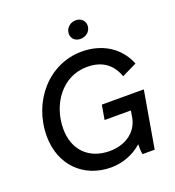

<svg xmlns="http://www.w3.org/2000/svg" viewBox="-159 -1023 1060 1160"><g transform="rotate(-20 371.5 -443.5)"><path d="M358 11C432 11 504 -17 558 -65C557 -42 558 -17 562 0H640L703 -365H433L417 -272H586L579 -230C564 -143 488 -85 383 -85C247 -85 164 -174 164 -306C164 -465 267 -610 426 -610C527 -610 585 -561 613 -482L709 -529C661 -649 551 -708 428 -708C215 -708 55 -522 55 -299C55 -114 181 11 358 11ZM446 -782C483 -781 514 -805 516 -842C517 -873 495 -897 461 -898C425 -899 394 -874 392 -838C390 -807 413 -783 446 -782Z"/></g></svg>

Font: Fixel Display Medium
Style: Italic
Weight: 500
Italic angle: -10°
Designer: AlfaBravo + MacPaw
Foundry: Kyrylo Tkachov, Marchela Mozhyna, Serhii Makarenko, Maria Weinstein, Zakhar Kryvoshyya
Version: Version 1.210;Glyphs 3.2 (3217)